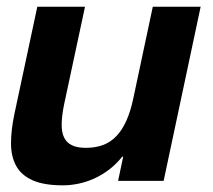

<svg xmlns="http://www.w3.org/2000/svg" viewBox="-20 -537 633 570"><path d="M330.6 0 345.7 -71.8H342.8Q324.7 -49.3 303.5 -33.2Q282.2 -17.1 259.3 -6.8Q236.3 3.4 212.9 8.3Q189.5 13.2 167 13.2Q110.4 13.2 76.9 -1.7Q43.5 -16.6 28.1 -44.4Q12.7 -72.3 12.7 -111.6Q12.7 -150.9 22.9 -199.2L90.8 -517.1H232.4L169.9 -225.1Q163.6 -193.4 163.1 -169.4Q162.6 -145.5 169.9 -129.6Q177.2 -113.8 193.1 -106Q209 -98.1 234.4 -98.1Q263.2 -98.1 285.6 -106.4Q308.1 -114.7 325.4 -132.8Q342.8 -150.9 355.2 -178.7Q367.7 -206.5 376 -246.1L433.6 -517.1H575.7L465.8 0Z"/></svg>

Font: XB Khoramshahr
Style: Bold Italic
Weight: 700
Italic angle: -12°
Designer: Behnam
Foundry: Irmug
Version: Version 8.005 2009